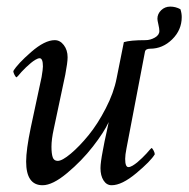

<svg xmlns="http://www.w3.org/2000/svg" viewBox="-20 -544 560 570"><path d="M412.1 -424.8Q426.3 -424.8 439.7 -432.4Q453.1 -439.9 453.1 -452.1Q453.1 -459 450.2 -471.4Q447.3 -483.9 447.3 -488.3Q447.3 -502.9 458.5 -513.7Q469.7 -524.4 485.4 -524.4Q501.5 -524.4 515.6 -516.6Q519.5 -504.9 519.5 -493.2Q519.5 -455.1 491.2 -427.2Q462.9 -399.4 425.8 -399.4Q411.6 -399.4 410.2 -389.6L355.5 -103.5Q351.6 -84 351.6 -72.3Q351.6 -47.9 361.3 -47.9Q366.2 -47.9 373.3 -52Q380.4 -56.2 387.5 -62Q394.5 -67.9 402.1 -75.2Q409.7 -82.5 415 -88.4Q420.4 -94.2 424.8 -99.6L429.7 -104.5Q432.1 -104.5 435.8 -97.4Q439.5 -90.3 439.5 -85.9Q427.2 -65.4 384.5 -29.8Q341.8 5.9 311.5 5.9Q296.4 5.9 287.4 -8.3Q278.3 -22.5 278.3 -44.9Q278.3 -61 285.2 -96.7Q287.6 -111.3 290.5 -124.5Q293.5 -137.7 296.9 -153.8Q300.3 -169.9 302.7 -181.6Q289.1 -151.9 255.9 -109.1Q222.7 -66.4 179.4 -30.3Q136.2 5.9 106.4 5.9Q57.6 5.9 57.6 -64.5Q57.6 -99.1 71.3 -165L103.5 -315.4Q107.4 -338.9 107.4 -346.7Q107.4 -371.1 97.7 -371.1Q92.8 -371.1 85.7 -366.9Q78.6 -362.8 71.5 -356.9Q64.5 -351.1 56.9 -343.8Q49.3 -336.4 43.9 -330.6Q38.6 -324.7 34.2 -319.3L29.3 -314.5Q26.9 -314.5 23.2 -321.5Q19.5 -328.6 19.5 -333Q32.2 -354.5 72.5 -389.6Q112.8 -424.8 142.6 -424.8Q158.2 -424.8 169.4 -410.2Q180.7 -395.5 180.7 -374Q180.7 -358.4 173.8 -322.3L139.6 -161.1Q132.8 -130.4 132.8 -108.4Q132.8 -87.9 136.5 -77.1Q140.1 -66.4 151.4 -66.4Q164.6 -66.4 190.2 -87.9Q215.8 -109.4 242.9 -142.6Q270 -175.8 293.9 -222.2Q317.9 -268.6 326.2 -311.5Q329.6 -328.6 336.4 -362.5Q343.3 -396.5 347.7 -418.9Q367.2 -424.8 412.1 -424.8Z"/></svg>

Font: Crimson
Style: Italic
Weight: 400
Italic angle: -11°
Version: Version 0.8